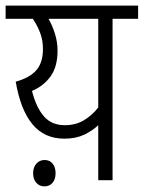

<svg xmlns="http://www.w3.org/2000/svg" viewBox="-20 -642 512 684"><path d="M472 -622V-575H381V0H330V-196Q309 -176 279.5 -162Q250 -148 209 -148Q138 -148 95.5 -199.5Q53 -251 36 -351Q86 -365 109.5 -392Q133 -419 133 -467Q133 -500 122.5 -526.5Q112 -553 97 -575H0V-622ZM94 -318Q109 -259 136.5 -227.5Q164 -196 211 -196Q249 -196 278 -213Q307 -230 330 -259V-575H153Q167 -550 176 -521Q185 -492 185 -461Q185 -405 160.5 -370.5Q136 -336 94 -318ZM98 -25Q98 -46 109.5 -59Q121 -72 139 -72Q157 -72 167.5 -59Q178 -46 178 -25Q178 -3 167 9.5Q156 22 138 22Q121 22 109.5 9.5Q98 -3 98 -25Z"/></svg>

Font: Noto Sans Devanagari UI Condensed Light
Style: Regular
Weight: 300
Width: 3
Designer: Jelle Bosma - Monotype Design Team
Foundry: Monotype Imaging Inc.
Version: Version 2.004; ttfautohint (v1.8.4.7-5d5b)